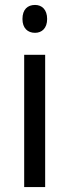

<svg xmlns="http://www.w3.org/2000/svg" viewBox="-20 -758 281 778"><path d="M122 -738C92 -738 71 -720 71 -681C71 -644 92 -625 122 -625C150 -625 171 -644 171 -681C171 -719 150 -738 122 -738ZM163 -536H78V0H163Z"/></svg>

Font: Noto Sans Bengali SemiCondensed
Style: Regular
Weight: 400
Width: 4
Designer: Jelle Bosma - Monotype Design Team
Foundry: Monotype Imaging Inc.
Version: Version 2.003